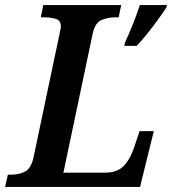

<svg xmlns="http://www.w3.org/2000/svg" viewBox="-41 -734 676 754"><path d="M450 -567Q465 -600 481 -639.5Q497 -679 508 -714H615L612 -704Q599 -684 579.5 -657Q560 -630 538 -602.5Q516 -575 496 -554H447ZM-21 0 -10 -48H2Q32 -48 56 -59.5Q80 -71 90 -113L192 -597Q194 -607 196 -616Q198 -625 198 -630Q198 -653 179 -659.5Q160 -666 131 -666H119L129 -714H435L425 -666H412Q382 -666 357 -655Q332 -644 323 -602L208 -56H372Q420 -56 445.5 -83Q471 -110 486 -156L507 -219H563L509 0Z"/></svg>

Font: Noto Serif SemiCondensed SemiBold
Style: Italic
Weight: 600
Width: 4
Italic angle: -12°
Designer: Monotype Design Team
Foundry: Monotype Imaging Inc.
Version: Version 2.014; ttfautohint (v1.8.4.7-5d5b)